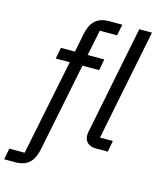

<svg xmlns="http://www.w3.org/2000/svg" viewBox="-210 -832 916 1124"><g transform="rotate(15 248.0 -270.0)"><path d="M499 0 512 -68H434L569 -740H492L361 -87C359 -77 358 -70 358 -63C358 -26 381 0 428 0ZM226 -448H327L340 -516H239L271 -672H376L389 -740H310C230 -740 198 -696 184 -626L162 -516H77L64 -448H149L31 132H-62L-75 200H-8C72 200 104 156 118 86Z"/></g></svg>

Font: LVC Sans
Style: Italic
Weight: 400
Italic angle: -11.31°
Designer: Mike Abbink, Paul van der Laan, Pieter van Rosmalen
Foundry: Bold Monday
Version: Version 3.0